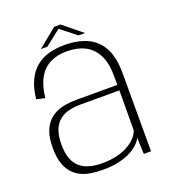

<svg xmlns="http://www.w3.org/2000/svg" viewBox="-129 -787 784 886"><g transform="rotate(-20 263.0 -343.5)"><path d="M224.5 4.5Q272 4.5 307.5 -4Q343 -12.5 367.2 -26.2Q391.5 -40 405.5 -54.8Q419.5 -69.5 424 -81.5L427 0H462.5V-383.5Q462.5 -460.5 437.5 -507.5Q412.5 -554.5 365.8 -576Q319 -597.5 254 -597.5Q210 -597.5 174.2 -587Q138.5 -576.5 111.8 -553.5Q85 -530.5 68.5 -494.2Q52 -458 46.5 -406.5L88 -397.5Q94.5 -457.5 116 -494.8Q137.5 -532 172.5 -549.2Q207.5 -566.5 254 -566.5Q305 -566.5 342.2 -547.8Q379.5 -529 400.2 -489Q421 -449 421 -384.5V-341H221.5Q192.5 -341 166 -336.8Q139.5 -332.5 117 -321.5Q94.5 -310.5 77.5 -291Q60.5 -271.5 51 -242Q41.5 -212.5 41.5 -170Q41.5 -126.5 51 -96.2Q60.5 -66 77.5 -46.2Q94.5 -26.5 117.5 -15.2Q140.5 -4 167.5 0.2Q194.5 4.5 224.5 4.5ZM232 -25Q203 -25 176.2 -31.2Q149.5 -37.5 128.8 -53.2Q108 -69 96.2 -97.5Q84.5 -126 84.5 -171Q84.5 -215 96.5 -243.2Q108.5 -271.5 129 -287Q149.5 -302.5 175.8 -308.2Q202 -314 230 -314H421.5L420.5 -117.5Q415 -101.5 400.5 -85Q386 -68.5 362.5 -54.8Q339 -41 306.2 -33Q273.5 -25 232 -25ZM146 -617H178L254.5 -677L331 -617H363L270 -692.5H238.5Z"/></g></svg>

Font: Anybody UltraCondensed Thin ExtraLight
Style: Regular
Weight: 250
Version: Version 1.111